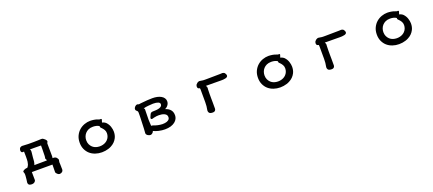

<svg xmlns="http://www.w3.org/2000/svg" viewBox="78 -1680 6844 3036"><g transform="rotate(-20 3500.0 -162.0)"><path d="M340.8 -377.4Q333.5 -377 324.2 -375.5Q321.8 -375.5 319.3 -375.5Q308.1 -375.5 300.3 -382.8Q296.4 -386.7 293.5 -393.6Q290 -401.9 290 -409.9Q290 -418 291.5 -423.8Q293.9 -445.3 308.1 -458.3Q322.3 -471.2 347.7 -471.2Q349.6 -471.2 359.9 -470.2Q376.5 -469.2 392.6 -468.8Q408.7 -468.3 423.1 -467.3Q437.5 -466.3 443.4 -466.3H539.1Q581.1 -466.3 601.1 -467.8Q635.7 -470.2 665 -470.2Q672.4 -470.2 683.1 -468.3Q694.3 -464.4 713.4 -448.2Q720.2 -442.9 725.8 -437.3Q731.4 -431.6 736.3 -424.3Q743.7 -413.6 743.7 -404.1Q743.7 -394.5 736.3 -384.8Q731 -377.9 731 -367.2Q731 -333 731.4 -306.6Q731.9 -280.3 731.9 -256.8Q731.9 -233.4 732.4 -210.4Q732.9 -187.5 732.9 -158.2Q732.9 -139.6 728.5 -124.5L744.1 -125Q764.6 -125 780.8 -116.2Q791 -110.4 798.3 -99.6Q800.3 -96.7 803 -93Q805.7 -89.4 806.6 -87.4Q809.6 -83.5 812 -77.6Q815.4 -70.3 815.4 -63Q815.4 -55.7 811.5 -50.3Q808.1 -36.6 808.1 -24.9Q808.1 -21 809.1 -11.2Q810.1 -1.5 810.1 10Q810.1 21.5 810.5 32.2Q811 43 811 49.8Q811 56.6 811 58.6Q811 60.5 811 62.7Q811 64.9 811 66.9Q811.5 71.3 811.5 75.7Q812 85 812 90.8Q812 117.7 794.2 133.3Q776.4 148.9 749 148.9Q740.7 148.9 730.5 143.6Q711.4 133.3 697.8 113.8Q690.9 104 690.9 96.7Q690.9 55.7 691.9 27.1Q692.9 -1.5 692.9 -29.8H346.2Q346.2 -17.6 346.7 2Q347.2 21.5 347.2 42.5Q347.2 63.5 347.7 80.1Q348.1 96.7 348.1 100.6Q348.1 121.6 328.6 137.2Q309.6 151.9 282.2 151.9Q247.6 151.9 231.4 136.2Q220.2 124.5 220.2 105Q220.2 101.1 220.2 98.6Q228 51.8 231.9 -3.9Q232.9 -17.6 232.9 -28.3Q232.9 -47.4 228 -59.6Q225.6 -65.4 223.9 -70.3Q222.2 -75.2 222.2 -79.3Q222.2 -83.5 222.7 -85Q223.1 -86.4 223.6 -87.4Q230 -96.7 248.5 -106Q272.9 -118.2 303.2 -118.7Q320.8 -141.1 329.1 -164.1Q335.4 -182.1 338.9 -207.5Q342.3 -232.9 342.3 -294.9Q342.3 -356.9 340.8 -377.4ZM439.5 -376.5Q451.2 -365.7 451.2 -341.3Q451.2 -331.5 449.7 -320.3Q442.9 -272 440.9 -239.7Q439 -207.5 437.7 -192.9Q436.5 -178.2 435.5 -171.4Q432.1 -147 426.8 -133.3Q423.8 -126.5 419.9 -119.6Q438 -119.6 465.1 -120.1Q492.2 -120.6 524.4 -120.6Q556.6 -120.6 584.7 -121.1Q612.8 -121.6 632.8 -121.6L629.9 -135.7Q626 -143.1 623.8 -146.2Q621.6 -149.4 618.2 -154.3L618.7 -156.7Q622.6 -169.9 624 -198.2Q626.5 -246.1 626.5 -325.7V-375.5H610.4Q593.8 -375.5 572.3 -376Q550.8 -376.5 527.8 -376.5H447.8Q443.4 -376.5 439.5 -376.5Z M1670.4 -431.6V-430.7Q1668 -423.3 1664.1 -412.1Q1660.2 -400.9 1656.2 -385.7Q1673.8 -383.8 1697.3 -370.6Q1703.6 -366.7 1709.5 -362.1Q1715.3 -357.4 1717.8 -355.5Q1753.9 -318.4 1768.8 -272.5Q1783.7 -226.6 1783.7 -188.5Q1783.7 -129.4 1760.7 -84Q1726.6 -16.6 1656.2 19.5Q1633.8 31.7 1607.4 39.6Q1555.7 56.2 1497.6 56.2Q1439.5 56.2 1388.2 38.6Q1283.2 2.9 1237.8 -94.7Q1215.3 -143.6 1215.3 -205.1Q1215.3 -272 1239.7 -322.8Q1264.2 -373.5 1303 -407.5Q1341.8 -441.4 1390.6 -458.7Q1439.5 -476.1 1488.3 -476.1Q1517.1 -476.1 1551.8 -470.7Q1587.9 -464.8 1610.4 -455.1Q1627.4 -447.8 1635.7 -446.3Q1644 -444.8 1647.5 -444.8L1650.9 -445.3Q1652.8 -446.3 1655.8 -446.3Q1660.6 -446.3 1662.6 -445.1Q1664.6 -443.8 1665.8 -442.6Q1667 -441.4 1668 -440.2Q1668.9 -439 1669.4 -437.5Q1670.4 -434.6 1670.4 -431.6ZM1601.1 -335.9Q1601.1 -340.3 1603.5 -344.7Q1585.4 -358.4 1557.6 -366Q1529.8 -373.5 1498 -373.5Q1452.1 -373.5 1420.2 -358.4Q1388.2 -343.3 1366.9 -319.1Q1345.7 -294.9 1335.7 -265.6Q1325.7 -236.3 1325.7 -207Q1325.7 -168 1339.4 -138.4Q1353 -108.9 1376 -87.4Q1410.6 -55.7 1461.9 -47.4Q1478 -44.4 1493.7 -44.4Q1509.3 -44.4 1522.2 -45.9Q1535.2 -47.4 1547.1 -50.3Q1559.1 -53.2 1570.3 -57.4Q1581.5 -61.5 1591.3 -66.9Q1612.3 -78.1 1628.4 -94.2Q1649.4 -114.7 1660.9 -142.8Q1672.4 -170.9 1672.4 -202.1Q1672.4 -234.9 1657.2 -260.3Q1641.1 -286.6 1623 -304.2Q1621.1 -306.6 1616.7 -310.1L1612.8 -314Q1603 -323.7 1601.1 -333.5Q1601.1 -335 1601.1 -335.9Z M2250 -358.9Q2247.1 -362.3 2243.2 -365.2Q2231.4 -374 2225.6 -383.3Q2223.1 -386.2 2220.9 -390.9Q2218.8 -395.5 2218.8 -401.1Q2218.8 -406.7 2219.2 -410.6Q2219.2 -418.5 2225.1 -429.2Q2237.8 -451.7 2258.8 -461.9Q2267.6 -465.8 2275.4 -465.8Q2282.7 -465.8 2290 -462.9Q2293 -461.4 2295.4 -460Q2297.9 -458.5 2306.6 -458.5Q2310.1 -459 2322 -460.7Q2334 -462.4 2341.8 -463.4Q2378.9 -467.8 2450.2 -473.1Q2491.2 -476.1 2534.2 -476.1Q2622.6 -476.1 2679.2 -444.8Q2708 -428.7 2724.1 -405.3Q2740.7 -381.3 2740.7 -351.6Q2740.7 -327.1 2731.9 -308.1Q2714.8 -272.5 2682.1 -252.9Q2673.8 -248.5 2666.5 -245.1Q2680.2 -240.2 2694.8 -233.9Q2717.8 -224.1 2736.8 -207.5Q2756.3 -190.9 2769 -165.5Q2781.7 -140.1 2781.7 -100.6Q2781.7 -70.8 2768.1 -42.5Q2754.4 -14.2 2726.1 8.1Q2697.8 30.3 2655.3 43.5Q2613.3 56.2 2556.6 56.2Q2508.3 56.2 2455.1 44.4Q2401.4 32.2 2366.7 13.7Q2361.3 30.8 2347.2 44.4Q2331.1 61 2309.6 61Q2299.8 61 2288.1 56.6Q2260.7 47.4 2248 28.8Q2241.7 19.5 2241.7 8.8Q2241.7 7.3 2241.7 5.9V2Q2241.7 -6.8 2246.6 -70.8Q2249.5 -153.3 2251 -188.5Q2252.4 -223.6 2252.9 -236.8Q2253.4 -250 2253.7 -262.5Q2253.9 -274.9 2254.2 -286.4Q2254.4 -297.9 2254.4 -315.9Q2254.4 -334 2253.9 -344.5Q2253.4 -355 2250 -358.9ZM2402.3 -66.4Q2436 -53.2 2471.2 -45.4Q2506.3 -37.6 2546.9 -35.6Q2638.7 -35.6 2665.5 -78.1Q2673.3 -90.8 2673.3 -109.9Q2673.3 -134.3 2660.2 -149.4Q2647 -163.6 2627.4 -172.4Q2607.9 -181.2 2583.5 -184.6Q2559.1 -188 2538.1 -188Q2517.1 -188 2500.5 -186Q2473.6 -183.1 2451.7 -177.2Q2447.8 -176.8 2440.4 -173.3Q2429.2 -168.9 2420.4 -168.9Q2406.2 -168.9 2402.3 -179.2Q2400.9 -183.6 2400.9 -189Q2400.9 -194.3 2404.3 -203.1Q2418 -237.3 2426.3 -252.4Q2435.5 -267.6 2450.2 -272.9Q2462.4 -276.9 2491.2 -276.9Q2570.3 -276.9 2604.5 -298.3Q2612.8 -303.7 2619.1 -310.1Q2630.4 -322.3 2630.4 -340.8Q2630.4 -365.7 2602.1 -377.9Q2571.3 -391.1 2516.6 -391.1Q2483.9 -389.2 2440.9 -386Q2397.9 -382.8 2353 -371.6Q2357.4 -367.7 2361.8 -363.3Q2367.7 -356.9 2367.7 -343.8Q2367.7 -338.9 2366.7 -333.5Q2363.8 -288.1 2363.8 -177.7Q2363.8 -166 2364.7 -150.4Q2368.2 -96.2 2368.4 -84.2Q2368.7 -72.3 2368.7 -70.3Q2373 -72.8 2378.9 -72.8Q2384.8 -72.8 2402.3 -66.4Z M3413.6 -328.1Q3413.6 -324.7 3412.6 -320.3Q3411.6 -313 3411.6 -311.5V-311Q3409.7 -274.4 3409.7 -231.9V-160.2Q3409.7 -122.1 3410.6 -80.6Q3412.6 -2.9 3410.6 19Q3408.2 46.4 3387.2 58.1Q3376.5 64 3358.4 64Q3311.5 64 3297.4 43Q3287.1 28.3 3287.1 9.8Q3287.1 2 3288.6 -4.9Q3300.8 -60.1 3300.8 -132.8Q3300.8 -135.7 3300.5 -175.8Q3300.3 -215.8 3300.3 -264.2Q3300.3 -330.1 3300 -343.5Q3299.8 -356.9 3298.3 -360.8Q3297.4 -366.2 3295.9 -366.7Q3269.5 -370.1 3262.2 -386.7Q3258.3 -396 3258.3 -404.3Q3258.3 -412.6 3260.3 -420.4Q3262.7 -433.1 3270.5 -443.4Q3290.5 -468.3 3315.4 -474.6Q3320.8 -476.1 3326.2 -476.1H3326.7Q3343.8 -474.1 3356.7 -471.9Q3369.6 -469.7 3373 -469.2Q3376.5 -468.8 3379.6 -468.3Q3382.8 -467.8 3386 -467.5Q3389.2 -467.3 3392.6 -467Q3396 -466.8 3398.9 -466.8Q3405.8 -466.3 3412.1 -466.3H3451.2L3672.9 -469.2Q3686 -469.2 3695.8 -470.2Q3705.6 -471.2 3713.9 -471.2Q3716.8 -471.2 3733.4 -465.3Q3751 -459.5 3761.7 -435.1Q3768.1 -420.9 3768.1 -409.2Q3768.1 -396 3755.9 -386.2Q3737.3 -372.1 3689.9 -368.7Q3673.8 -367.7 3651.9 -367.7Q3629.9 -367.7 3599.1 -368.2Q3568.4 -368.7 3533.7 -368.7Q3499 -368.7 3464.6 -369.1Q3430.2 -369.6 3398.9 -369.6Q3407.7 -355.5 3410.6 -347.2Q3413.6 -336.9 3413.6 -328.1Z M4670.4 -431.6V-430.7Q4668 -423.3 4664.1 -412.1Q4660.2 -400.9 4656.2 -385.7Q4673.8 -383.8 4697.3 -370.6Q4703.6 -366.7 4709.5 -362.1Q4715.3 -357.4 4717.8 -355.5Q4753.9 -318.4 4768.8 -272.5Q4783.7 -226.6 4783.7 -188.5Q4783.7 -129.4 4760.7 -84Q4726.6 -16.6 4656.2 19.5Q4633.8 31.7 4607.4 39.6Q4555.7 56.2 4497.6 56.2Q4439.5 56.2 4388.2 38.6Q4283.2 2.9 4237.8 -94.7Q4215.3 -143.6 4215.3 -205.1Q4215.3 -272 4239.7 -322.8Q4264.2 -373.5 4303 -407.5Q4341.8 -441.4 4390.6 -458.7Q4439.5 -476.1 4488.3 -476.1Q4517.1 -476.1 4551.8 -470.7Q4587.9 -464.8 4610.4 -455.1Q4627.4 -447.8 4635.7 -446.3Q4644 -444.8 4647.5 -444.8L4650.9 -445.3Q4652.8 -446.3 4655.8 -446.3Q4660.6 -446.3 4662.6 -445.1Q4664.6 -443.8 4665.8 -442.6Q4667 -441.4 4668 -440.2Q4668.9 -439 4669.4 -437.5Q4670.4 -434.6 4670.4 -431.6ZM4601.1 -335.9Q4601.1 -340.3 4603.5 -344.7Q4585.4 -358.4 4557.6 -366Q4529.8 -373.5 4498 -373.5Q4452.1 -373.5 4420.2 -358.4Q4388.2 -343.3 4366.9 -319.1Q4345.7 -294.9 4335.7 -265.6Q4325.7 -236.3 4325.7 -207Q4325.7 -168 4339.4 -138.4Q4353 -108.9 4376 -87.4Q4410.6 -55.7 4461.9 -47.4Q4478 -44.4 4493.7 -44.4Q4509.3 -44.4 4522.2 -45.9Q4535.2 -47.4 4547.1 -50.3Q4559.1 -53.2 4570.3 -57.4Q4581.5 -61.5 4591.3 -66.9Q4612.3 -78.1 4628.4 -94.2Q4649.4 -114.7 4660.9 -142.8Q4672.4 -170.9 4672.4 -202.1Q4672.4 -234.9 4657.2 -260.3Q4641.1 -286.6 4623 -304.2Q4621.1 -306.6 4616.7 -310.1L4612.8 -314Q4603 -323.7 4601.1 -333.5Q4601.1 -335 4601.1 -335.9Z M5413.6 -328.1Q5413.6 -324.7 5412.6 -320.3Q5411.6 -313 5411.6 -311.5V-311Q5409.7 -274.4 5409.7 -231.9V-160.2Q5409.7 -122.1 5410.6 -80.6Q5412.6 -2.9 5410.6 19Q5408.2 46.4 5387.2 58.1Q5376.5 64 5358.4 64Q5311.5 64 5297.4 43Q5287.1 28.3 5287.1 9.8Q5287.1 2 5288.6 -4.9Q5300.8 -60.1 5300.8 -132.8Q5300.8 -135.7 5300.5 -175.8Q5300.3 -215.8 5300.3 -264.2Q5300.3 -330.1 5300 -343.5Q5299.8 -356.9 5298.3 -360.8Q5297.4 -366.2 5295.9 -366.7Q5269.5 -370.1 5262.2 -386.7Q5258.3 -396 5258.3 -404.3Q5258.3 -412.6 5260.3 -420.4Q5262.7 -433.1 5270.5 -443.4Q5290.5 -468.3 5315.4 -474.6Q5320.8 -476.1 5326.2 -476.1H5326.7Q5343.8 -474.1 5356.7 -471.9Q5369.6 -469.7 5373 -469.2Q5376.5 -468.8 5379.6 -468.3Q5382.8 -467.8 5386 -467.5Q5389.2 -467.3 5392.6 -467Q5396 -466.8 5398.9 -466.8Q5405.8 -466.3 5412.1 -466.3H5451.2L5672.9 -469.2Q5686 -469.2 5695.8 -470.2Q5705.6 -471.2 5713.9 -471.2Q5716.8 -471.2 5733.4 -465.3Q5751 -459.5 5761.7 -435.1Q5768.1 -420.9 5768.1 -409.2Q5768.1 -396 5755.9 -386.2Q5737.3 -372.1 5689.9 -368.7Q5673.8 -367.7 5651.9 -367.7Q5629.9 -367.7 5599.1 -368.2Q5568.4 -368.7 5533.7 -368.7Q5499 -368.7 5464.6 -369.1Q5430.2 -369.6 5398.9 -369.6Q5407.7 -355.5 5410.6 -347.2Q5413.6 -336.9 5413.6 -328.1Z M6670.4 -431.6V-430.7Q6668 -423.3 6664.1 -412.1Q6660.2 -400.9 6656.2 -385.7Q6673.8 -383.8 6697.3 -370.6Q6703.6 -366.7 6709.5 -362.1Q6715.3 -357.4 6717.8 -355.5Q6753.9 -318.4 6768.8 -272.5Q6783.7 -226.6 6783.7 -188.5Q6783.7 -129.4 6760.7 -84Q6726.6 -16.6 6656.2 19.5Q6633.8 31.7 6607.4 39.6Q6555.7 56.2 6497.6 56.2Q6439.5 56.2 6388.2 38.6Q6283.2 2.9 6237.8 -94.7Q6215.3 -143.6 6215.3 -205.1Q6215.3 -272 6239.7 -322.8Q6264.2 -373.5 6303 -407.5Q6341.8 -441.4 6390.6 -458.7Q6439.5 -476.1 6488.3 -476.1Q6517.1 -476.1 6551.8 -470.7Q6587.9 -464.8 6610.4 -455.1Q6627.4 -447.8 6635.7 -446.3Q6644 -444.8 6647.5 -444.8L6650.9 -445.3Q6652.8 -446.3 6655.8 -446.3Q6660.6 -446.3 6662.6 -445.1Q6664.6 -443.8 6665.8 -442.6Q6667 -441.4 6668 -440.2Q6668.9 -439 6669.4 -437.5Q6670.4 -434.6 6670.4 -431.6ZM6601.1 -335.9Q6601.1 -340.3 6603.5 -344.7Q6585.4 -358.4 6557.6 -366Q6529.8 -373.5 6498 -373.5Q6452.1 -373.5 6420.2 -358.4Q6388.2 -343.3 6366.9 -319.1Q6345.7 -294.9 6335.7 -265.6Q6325.7 -236.3 6325.7 -207Q6325.7 -168 6339.4 -138.4Q6353 -108.9 6376 -87.4Q6410.6 -55.7 6461.9 -47.4Q6478 -44.4 6493.7 -44.4Q6509.3 -44.4 6522.2 -45.9Q6535.2 -47.4 6547.1 -50.3Q6559.1 -53.2 6570.3 -57.4Q6581.5 -61.5 6591.3 -66.9Q6612.3 -78.1 6628.4 -94.2Q6649.4 -114.7 6660.9 -142.8Q6672.4 -170.9 6672.4 -202.1Q6672.4 -234.9 6657.2 -260.3Q6641.1 -286.6 6623 -304.2Q6621.1 -306.6 6616.7 -310.1L6612.8 -314Q6603 -323.7 6601.1 -333.5Q6601.1 -335 6601.1 -335.9Z"/></g></svg>

Font: Bakudai
Style: Medium
Weight: 500
Version: Version 1.48